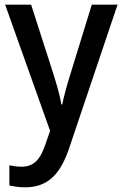

<svg xmlns="http://www.w3.org/2000/svg" viewBox="-20 -560 523 820"><path d="M2 -540 194 -1 174 56C153 119 126 152 72 152C53 152 34 149 20 146V232C38 236 59 240 87 240C188 240 240 180 277 68L482 -540H372L279 -238C265 -193 252 -146 246 -114H242C236 -153 223 -195 210 -238L113 -540Z"/></svg>

Font: Noto Sans Bengali SemiCondensed Medium
Style: Regular
Weight: 500
Width: 4
Designer: Joana Ranito - Universal Thirst; Jelle Bosma - Monotype Design Team
Foundry: Universal Thirst ehf.
Version: Version 3.000